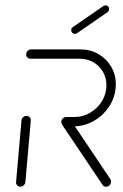

<svg xmlns="http://www.w3.org/2000/svg" viewBox="-20 -705 463 725"><path d="M56.7 0Q49.3 0 44.6 -5.4Q40 -10.7 40.7 -17.8L61.1 -250Q61.5 -257 67 -262.2Q72.6 -267.4 80 -267.4Q87.4 -267.4 92 -262.2Q96.7 -257 96.3 -250L75.9 -17.8Q75.2 -10.4 69.4 -5.2Q63.7 0 56.7 0ZM399.3 -19.6Q399.3 -11.5 393.9 -5.7Q388.5 0 380.4 0Q371.5 0 367.4 -6.7L214.1 -234.8Q211.5 -239.3 211.5 -244.1Q211.5 -251.9 217.2 -257.4Q223 -263 230.7 -263Q234.8 -263 238.5 -261.1Q242.2 -259.3 244.1 -255.9L396.7 -28.5Q399.3 -24.8 399.3 -19.6ZM211.5 -244.4Q211.5 -252.2 217.2 -257.8Q223 -263.3 230.7 -263.3H261.9Q293.3 -263.3 320.9 -279.6Q348.5 -295.9 365.2 -323.5Q381.9 -351.1 381.9 -383.3Q381.9 -411.1 368.7 -433.9Q355.6 -456.7 332.4 -470Q309.3 -483.3 281.1 -483.3H94.8Q88.1 -483.3 83.5 -487.8Q78.9 -492.2 78.9 -499.3Q78.9 -507 84.4 -512.8Q90 -518.5 97.8 -518.5H284.1Q321.1 -518.5 351.7 -500.9Q382.2 -483.3 399.8 -453.1Q417.4 -423 417.4 -386.3Q417.4 -382.6 416.7 -373.7Q413.3 -334.1 390.7 -300.7Q368.1 -267.4 333.1 -247.8Q298.1 -228.1 258.9 -228.1H227.8Q220.7 -228.1 216.1 -232.8Q211.5 -237.4 211.5 -244.4ZM262.6 -577Q256.7 -577 252.8 -581.1Q248.9 -585.2 248.9 -591.1Q248.9 -598.9 255.9 -603.3L370 -681.9Q374.1 -684.8 378.9 -684.8Q384.8 -684.8 388.5 -680.9Q392.2 -677 392.2 -671.5Q392.2 -663.3 385.2 -658.5L271.5 -580Q266.7 -577 262.6 -577Z"/></svg>

Font: 26F Galaxy Sans Light
Style: Italic
Weight: 300
Italic angle: -5°
Designer: C₂₉H₂₅N₃O₅
Version: Version 1.200